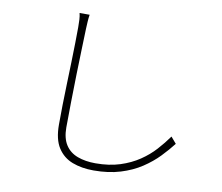

<svg xmlns="http://www.w3.org/2000/svg" viewBox="-86 -872 1171 1015"><g transform="rotate(10 500.0 -364.5)"><path d="M315 -768Q312 -749 311 -731.5Q310 -714 309 -693Q308 -650 305.5 -585Q303 -520 301.5 -446Q300 -372 298.5 -297.5Q297 -223 297 -160Q297 -102 320 -66.5Q343 -31 385 -15.5Q427 0 481 0Q555 0 612.5 -18.5Q670 -37 714.5 -67Q759 -97 792.5 -134Q826 -171 853 -209L882 -175Q855 -140 818.5 -102Q782 -64 733.5 -32Q685 0 621.5 19.5Q558 39 478 39Q414 39 364 20Q314 1 285 -44Q256 -89 256 -168Q256 -216 257 -272Q258 -328 260 -387Q262 -446 263.5 -502.5Q265 -559 266 -608Q267 -657 267 -693Q267 -715 266 -733.5Q265 -752 261 -768Z"/></g></svg>

Font: Noto Sans SC ExtraLight
Style: Regular
Weight: 250
Designer: Ryoko NISHIZUKA 西塚涼子 (kana, bopomofo & ideographs); Paul D. Hunt (Latin, Greek & Cyrillic); Sandoll Communications 산돌커뮤니
Foundry: Adobe
Version: Version 2.004-H2;hotconv 1.0.118;makeotfexe 2.5.65603